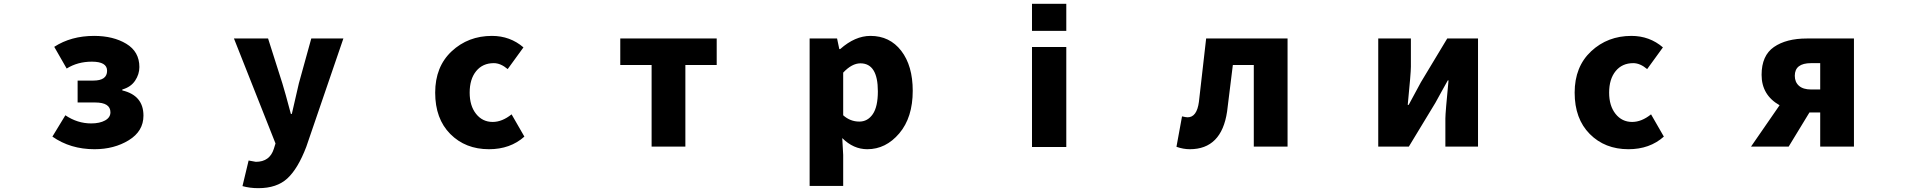

<svg xmlns="http://www.w3.org/2000/svg" viewBox="-20 -772 10040 1011"><path d="M477.5 13.7Q350.6 13.7 255.9 -52.7L324.2 -165Q387.7 -122.1 460 -122.1Q504.9 -122.1 533.2 -137.7Q561.5 -153.3 561.5 -180.7Q561.5 -232.4 480.5 -232.4H388.7V-347.7H471.7Q543.9 -347.7 543.9 -399.4Q543.9 -447.3 463.9 -447.3Q388.7 -447.3 331.1 -411.1L265.6 -525.4Q354.5 -583 475.6 -583Q576.2 -583 645 -541.5Q713.9 -500 713.9 -418.9Q713.9 -380.9 691.4 -347.2Q668.9 -313.5 624 -300.8V-295.9Q735.4 -269.5 735.4 -163.1Q735.4 -81.1 658.2 -33.7Q581.1 13.7 477.5 13.7Z M1340.8 218.8Q1294.9 218.8 1256.8 208L1289.1 73.2Q1323.2 80.1 1327.1 80.1Q1400.4 80.1 1421.9 11.7L1430.7 -16.6L1211.9 -569.3H1391.6L1466.8 -333Q1480.5 -289.1 1511.7 -171.9H1516.6Q1522.5 -199.2 1553.7 -333L1619.1 -569.3H1788.1L1592.8 1Q1548.8 116.2 1493.2 167.5Q1437.5 218.8 1340.8 218.8Z M2554.7 13.7Q2430.7 13.7 2351.1 -66.4Q2271.5 -146.5 2271.5 -284.2Q2271.5 -420.9 2358.4 -502Q2445.3 -583 2570.3 -583Q2666 -583 2736.3 -522.5L2653.3 -408.2Q2616.2 -439.5 2580.1 -439.5Q2521.5 -439.5 2487.3 -397.5Q2453.1 -355.5 2453.1 -284.2Q2453.1 -214.8 2486.8 -172.4Q2520.5 -129.9 2574.2 -129.9Q2624 -129.9 2673.8 -169.9L2741.2 -52.7Q2667 13.7 2554.7 13.7Z M3411.1 0V-429.7H3246.1V-569.3H3753.9V-429.7H3588.9V0Z M4243.2 207V-569.3H4387.7L4399.4 -513.7H4404.3Q4482.4 -583 4563.5 -583Q4665 -583 4725.6 -504.4Q4786.1 -425.8 4786.1 -293.9Q4786.1 -153.3 4715.3 -69.8Q4644.5 13.7 4546.9 13.7Q4473.6 13.7 4415 -44.9L4419.9 43.9V207ZM4504.9 -131.8Q4548.8 -131.8 4575.7 -170.9Q4602.5 -210 4602.5 -291Q4602.5 -438.5 4510.7 -438.5Q4465.8 -438.5 4419.9 -389.6V-165Q4457 -131.8 4504.9 -131.8Z M5414.1 -609.4V-752H5594.7V-609.4ZM5414.1 2V-524.4H5594.7V2Z M6245.1 13.7Q6210.9 13.7 6174.8 1L6204.1 -159.2Q6225.6 -154.3 6233.4 -154.3Q6282.2 -154.3 6293 -235.4L6331.1 -569.3H6759.8V0H6582V-429.7H6471.7Q6445.3 -212.9 6441.4 -184.6Q6412.1 13.7 6245.1 13.7Z M7237.3 0V-569.3H7409.2V-420.9Q7409.2 -387.7 7392.6 -219.7H7397.5Q7405.3 -235.4 7429.2 -278.3Q7453.1 -321.3 7461.9 -338.9L7600.6 -569.3H7762.7V0H7590.8V-148.4Q7590.8 -177.7 7607.4 -348.6H7603.5Q7593.8 -331.1 7569.8 -288.1Q7545.9 -245.1 7538.1 -230.5L7398.4 0Z M8554.7 13.7Q8430.7 13.7 8351.1 -66.4Q8271.5 -146.5 8271.5 -284.2Q8271.5 -420.9 8358.4 -502Q8445.3 -583 8570.3 -583Q8666 -583 8736.3 -522.5L8653.3 -408.2Q8616.2 -439.5 8580.1 -439.5Q8521.5 -439.5 8487.3 -397.5Q8453.1 -355.5 8453.1 -284.2Q8453.1 -214.8 8486.8 -172.4Q8520.5 -129.9 8574.2 -129.9Q8624 -129.9 8673.8 -169.9L8741.2 -52.7Q8667 13.7 8554.7 13.7Z M9564.5 -300.8V-439.5H9516.6Q9430.7 -439.5 9430.7 -373Q9430.7 -339.8 9452.6 -320.3Q9474.6 -300.8 9516.6 -300.8ZM9494.1 -569.3H9742.2V0H9564.5V-179.7H9507.8L9398.4 0H9200.2L9350.6 -217.8Q9255.9 -271.5 9255.9 -377.9Q9255.9 -479.5 9320.8 -524.4Q9385.7 -569.3 9494.1 -569.3Z"/></svg>

Font: Gen Shin Gothic Monospace Heavy
Style: Bold
Weight: 800
Designer: [Source Han Sans]
Ryoko NISHIZUKA  (kana & ideographs); Paul D. Hunt (Latin, Greek & Cyrillic); Wenlong ZHANG  (bopomofo
Version: Version 1.002.20150607